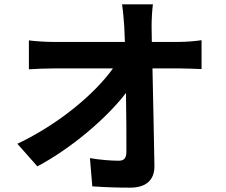

<svg xmlns="http://www.w3.org/2000/svg" viewBox="-20 -821 1040 884"><path d="M679 -628 678 -700C678 -731 680 -770 684 -801H542C547 -766 550 -729 552 -700C553 -678 554 -654 555 -628H224C190 -628 142 -631 113 -635V-502C148 -504 191 -506 227 -506H500C419 -392 254 -251 60 -159L152 -55C310 -139 472 -278 560 -393C562 -290 562 -190 562 -123C562 -94 552 -81 527 -81C493 -81 439 -85 394 -93L405 37C462 41 518 43 579 43C655 43 692 6 691 -58C689 -193 685 -360 682 -506H811C838 -506 876 -504 908 -503V-636C884 -632 837 -628 804 -628Z"/></svg>

Font: Noto Sans CJK KR Bold
Style: Regular
Weight: 700
Designer: Ryoko NISHIZUKA (kana & ideographs); Paul D. Hunt (Latin, Greek & Cyrillic); Wenlong ZHANG (bopomofo); Sandoll Communica
Foundry: Adobe Systems Incorporated
Version: Version 1.004;PS 1.004;hotconv 1.0.82;makeotf.lib2.5.63406